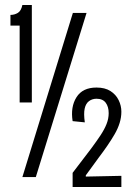

<svg xmlns="http://www.w3.org/2000/svg" viewBox="-20 -712 535 772"><path d="M59 -300V-609H22V-652Q38 -652 51.5 -660Q65 -668 70 -692H108V-300ZM70 0 273 -660H328L124 0ZM272 40V-17L346 -114Q369 -145 384.5 -168.5Q400 -192 408.5 -213.5Q417 -235 417 -257Q417 -283 405 -299Q393 -315 368 -315Q351 -315 338 -305.5Q325 -296 320.5 -275.5Q316 -255 321 -220L272 -225Q263 -282 287.5 -321Q312 -360 368 -360Q402 -360 424 -346Q446 -332 457 -309.5Q468 -287 468 -263Q468 -240 461 -217.5Q454 -195 441 -172.5Q428 -150 411.5 -126Q395 -102 376 -77L325 -7V-2L468 -5V40Z"/></svg>

Font: Bricolage Grotesque 72pt Condensed ExtraLight
Style: Regular
Weight: 250
Width: 3
Designer: Mathieu Triay
Foundry: Atelier Triay
Version: Version 1.001;gftools[0.9.33.dev8+g029e19f]